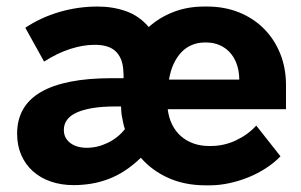

<svg xmlns="http://www.w3.org/2000/svg" viewBox="-20 -550 912 581"><path d="M202.8 10.2Q229.4 10.2 255.7 5.9Q282 1.6 307.5 -7.9Q333 -17.4 357.7 -33.5Q382.4 -49.6 406.2 -72.6Q440.6 -33.2 490.2 -11.2Q539.8 10.8 601.8 10.8H614.4Q643.8 10.8 674.2 4.2Q704.6 -2.4 732.7 -13.9Q760.8 -25.4 785.5 -41.6Q810.2 -57.8 828.8 -77L755.4 -170Q731.2 -143 694.7 -125.6Q658.2 -108.2 618 -108.2H612.6Q586.8 -108.2 565.2 -116Q543.6 -123.8 527.3 -138.2Q511 -152.6 500.8 -173.2Q490.6 -193.8 487.6 -219.2V-219.6H845.4V-293Q845.4 -344.6 827.7 -388.2Q810 -431.8 778.3 -463.5Q746.6 -495.2 702.9 -512.7Q659.2 -530.2 606.8 -530.2H597.8Q547.4 -530.2 504.8 -513.7Q462.2 -497.2 430.2 -468.2Q401.2 -502 361.5 -516.1Q321.8 -530.2 275 -530.2Q216.2 -530.2 160 -513.8Q103.8 -497.4 56.6 -466L113.4 -363.6Q153.2 -389.2 192.3 -401.8Q231.4 -414.4 266.2 -414.4Q308.8 -414.4 329.3 -395.3Q349.8 -376.2 352.8 -341.2Q353.4 -336.6 353.7 -327.5Q354 -318.4 354 -313.4Q354 -313.4 354 -313.4Q354 -313.4 354 -313.4H318Q246.8 -313.4 193 -302.8Q139.2 -292.2 103.4 -271.3Q67.6 -250.4 49.7 -218.9Q31.8 -187.4 31.8 -145.4Q31.8 -109.8 44.3 -81Q56.8 -52.2 79.6 -31.8Q102.4 -11.4 133.9 -0.6Q165.4 10.2 202.8 10.2ZM491.4 -309.2Q495.8 -335.8 505.4 -356.5Q515 -377.2 528.7 -391.7Q542.4 -406.2 560.4 -413.8Q578.4 -421.4 599.2 -421.4H604.6Q625.8 -421.4 643.7 -413.8Q661.6 -406.2 674.7 -392.3Q687.8 -378.4 695.5 -358.3Q703.2 -338.2 704 -312.8V-309.2ZM358 -159.2Q336.8 -132.6 305.8 -117.7Q274.8 -102.8 243 -102.8Q211.2 -102.8 192.2 -117.7Q173.2 -132.6 173.2 -156.6Q173.2 -174 182.7 -187.1Q192.2 -200.2 211.4 -209.1Q230.6 -218 259.6 -222.9Q288.6 -227.8 327.6 -227.8H346.2Q346.8 -219.8 347.1 -212.6Q347.4 -205.4 349 -197.8Q351 -187.4 352.9 -177.8Q354.8 -168.2 358 -159.2Z"/></svg>

Font: Fixel Variable
Style: Regular
Weight: 100
Width: 3
Designer: AlfaBravo + MacPaw
Foundry: Kyrylo Tkachov, Marchela Mozhyna, Serhii Makarenko, Maria Weinstein, Zakhar Kryvoshyya
Version: Version 1.211